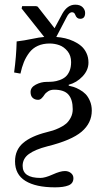

<svg xmlns="http://www.w3.org/2000/svg" viewBox="-20 -598 446 816"><path d="M40 -290Q49.3 -358.4 50.8 -421.9Q83.5 -425.8 115.5 -432.6Q147.5 -439.5 168 -440.9L71.8 -562L74.2 -571.8H133.8L140.1 -569.8L211.9 -478L245.1 -540Q266.6 -578.1 299.8 -578.1Q320.3 -578.1 331.1 -567.4Q341.8 -556.6 341.8 -543Q341.8 -518.1 320.8 -518.1Q305.7 -518.1 299.8 -535.2Q295.9 -545.9 286.1 -545.9Q273.4 -545.9 263.2 -524.9L219.2 -440.9Q238.8 -439.5 256.8 -435.3Q274.9 -431.2 293.2 -422.6Q311.5 -414.1 325.2 -402.3Q338.9 -390.6 347.4 -372.6Q356 -354.5 356 -332Q356 -299.8 330.8 -273.2Q305.7 -246.6 272 -237.8V-233.9Q282.2 -231.9 293 -228.5Q303.7 -225.1 318.4 -217Q333 -209 343.8 -198Q354.5 -187 362.3 -168.7Q370.1 -150.4 370.1 -127.9Q370.1 -75.2 326.9 -38.3Q283.7 -1.5 181.2 23.9Q129.9 37.1 103 56.4Q76.2 75.7 76.2 106.9Q76.2 158.2 151.9 158.2Q171.4 158.2 203.9 143.6Q236.3 128.9 255.9 128.9Q271 128.9 281.5 137.5Q292 146 292 159.2Q292 181.6 271.2 189.9Q250.5 198.2 213.9 198.2Q132.3 198.2 88.1 170.9Q43.9 143.6 43.9 87.9Q43.9 39.1 78.1 9.8Q112.3 -19.5 178.2 -36.1Q193.8 -40 205.1 -43.5Q216.3 -46.9 233.6 -55.2Q251 -63.5 261.7 -73Q272.5 -82.5 280.8 -98.4Q289.1 -114.3 289.1 -133.8Q289.1 -174.8 271 -195.8Q252.9 -216.8 210 -216.8Q195.3 -216.8 184.6 -210Q173.8 -203.1 168.9 -195.3Q164.1 -187.5 157.2 -180.7Q150.4 -173.8 142.1 -173.8Q127.9 -173.8 118.9 -182.1Q109.9 -190.4 109.9 -207Q109.9 -226.6 132.1 -238.3Q154.3 -250 178.2 -250Q193.4 -250 205.8 -251.2Q218.3 -252.4 233.2 -257.6Q248 -262.7 258.3 -271.5Q268.6 -280.3 275.4 -296.1Q282.2 -312 282.2 -334Q282.2 -361.8 267.1 -380.4Q252 -398.9 232.2 -406Q212.4 -413.1 190.9 -413.1Q162.6 -413.1 140.6 -403.1Q118.7 -393.1 104.5 -374.3Q90.3 -355.5 81.5 -334Q72.8 -312.5 66.9 -285.2Z"/></svg>

Font: Common Serif SemiBold
Style: Regular
Weight: 600
Designer: Philipp H. Poll, Khaled Hosny
Foundry: Stefan Peev, Context Ltd.
Version: Version 1.026